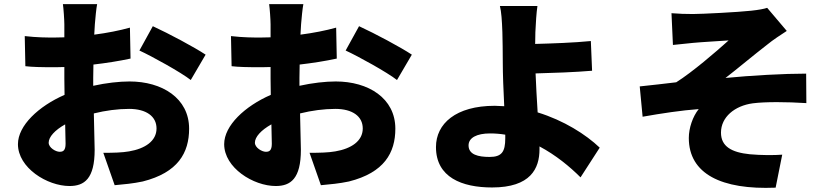

<svg xmlns="http://www.w3.org/2000/svg" viewBox="-20 -840 4040 931"><path d="M721 -713 656 -595C717 -567 858 -489 905 -452L977 -575C921 -612 801 -676 721 -713ZM296 -237 298 -143C298 -108 284 -104 269 -104C250 -104 216 -124 216 -148C216 -176 246 -209 296 -237ZM100 -665 103 -519C137 -515 177 -514 249 -514L292 -515V-458L293 -380C167 -325 67 -231 67 -141C67 -26 209 62 317 62C389 62 439 27 439 -114L435 -290C491 -304 551 -312 606 -312C689 -312 739 -276 739 -217C739 -156 683 -119 606 -106C573 -100 529 -99 481 -99L536 58C580 54 625 50 672 40C843 -3 897 -99 897 -216C897 -364 766 -445 608 -445C558 -445 495 -438 432 -424V-463L433 -527C494 -534 558 -544 613 -556L610 -706C560 -692 499 -680 437 -672L440 -723C442 -749 447 -801 451 -820H285C288 -801 292 -743 292 -722V-659L244 -658C208 -658 161 -658 100 -665Z M1721 -713 1656 -595C1717 -567 1858 -489 1905 -452L1977 -575C1921 -612 1801 -676 1721 -713ZM1296 -237 1298 -143C1298 -108 1284 -104 1269 -104C1250 -104 1216 -124 1216 -148C1216 -176 1246 -209 1296 -237ZM1100 -665 1103 -519C1137 -515 1177 -514 1249 -514L1292 -515V-458L1293 -380C1167 -325 1067 -231 1067 -141C1067 -26 1209 62 1317 62C1389 62 1439 27 1439 -114L1435 -290C1491 -304 1551 -312 1606 -312C1689 -312 1739 -276 1739 -217C1739 -156 1683 -119 1606 -106C1573 -100 1529 -99 1481 -99L1536 58C1580 54 1625 50 1672 40C1843 -3 1897 -99 1897 -216C1897 -364 1766 -445 1608 -445C1558 -445 1495 -438 1432 -424V-463L1433 -527C1494 -534 1558 -544 1613 -556L1610 -706C1560 -692 1499 -680 1437 -672L1440 -723C1442 -749 1447 -801 1451 -820H1285C1288 -801 1292 -743 1292 -722V-659L1244 -658C1208 -658 1161 -658 1100 -665Z M2430 -187V-169C2430 -104 2413 -79 2354 -79C2299 -79 2252 -90 2252 -135C2252 -172 2292 -193 2356 -193C2381 -193 2406 -191 2430 -187ZM2586 -811H2404C2411 -783 2414 -741 2416 -684C2417 -641 2418 -595 2418 -533C2418 -484 2421 -401 2425 -325L2379 -327C2190 -327 2094 -240 2094 -127C2094 20 2220 69 2366 69C2553 69 2596 -23 2596 -116V-130C2675 -88 2743 -32 2795 20L2888 -124C2821 -188 2714 -256 2587 -295C2583 -360 2579 -429 2577 -484C2657 -486 2770 -490 2851 -497L2845 -641C2766 -633 2654 -629 2575 -627L2576 -684C2578 -728 2581 -778 2586 -811Z M3236 -776 3243 -622C3280 -626 3316 -630 3340 -632C3380 -636 3474 -641 3513 -644C3452 -589 3337 -490 3259 -441C3206 -435 3135 -426 3082 -421L3096 -274C3186 -290 3285 -305 3368 -311C3339 -275 3320 -219 3320 -171C3320 3 3478 81 3741 70L3773 -90C3735 -87 3670 -87 3616 -92C3527 -101 3476 -130 3476 -197C3476 -272 3542 -327 3630 -339C3692 -347 3795 -346 3890 -340L3889 -483C3780 -483 3622 -474 3498 -462C3560 -510 3632 -571 3702 -625C3726 -645 3770 -674 3795 -690L3700 -802C3685 -797 3660 -792 3622 -788C3559 -781 3382 -772 3340 -772C3304 -772 3272 -773 3236 -776Z"/></svg>

Font: Noto Sans TC Black
Style: Regular
Weight: 900
Designer: Ryoko NISHIZUKA 西塚涼子 (kana, bopomofo & ideographs); Paul D. Hunt (Latin, Greek & Cyrillic); Sandoll Communications 산돌커뮤니
Foundry: Adobe
Version: Version 2.004;hotconv 1.0.118;makeotfexe 2.5.65603